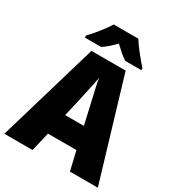

<svg xmlns="http://www.w3.org/2000/svg" viewBox="-214 -1060 1098 1192"><g transform="rotate(30 335.0 -463.5)"><path d="M470 0 438 -136H234L202 0H0L211 -716H456L670 0ZM373 -422Q368 -444 360.5 -476Q353 -508 346 -540Q339 -572 336 -595Q332 -573 325.5 -542Q319 -511 312 -479.5Q305 -448 300 -423L269 -289H403ZM425 -927Q446 -893 478.5 -852.5Q511 -812 539 -781V-767H424Q402 -781 381 -799Q360 -817 336 -840Q312 -816 292 -798.5Q272 -781 251 -767H134V-781Q151 -799 173 -825Q195 -851 215.5 -878.5Q236 -906 249 -927Z"/></g></svg>

Font: Noto Sans Sinhala UI SemiCondensed Black
Style: Regular
Weight: 900
Width: 4
Designer: Jelle Bosma - Monotype Design Team
Foundry: Monotype Imaging Inc.
Version: Version 2.006; ttfautohint (v1.8.4.7-5d5b)